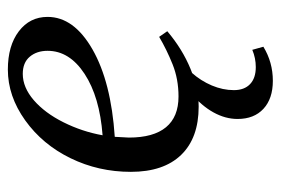

<svg xmlns="http://www.w3.org/2000/svg" viewBox="-132 -379 708 484"><g transform="rotate(-90 222.0 -137.0)"><path d="M421.4 -371.1Q421.4 -304.7 339.4 -257.8Q257.3 -210.9 119.1 -201.7L117.2 -166Q117.2 -104 143.3 -72.5Q169.4 -41 220.7 -41Q264.6 -41 301.8 -55.9Q338.9 -70.8 371.1 -89.8L385.3 -69.3Q340.3 -31.2 290.3 -10.7Q240.2 9.8 195.3 9.8Q116.2 9.8 73.5 -34.4Q30.8 -78.6 30.8 -161.1Q30.8 -242.7 65.2 -313.2Q99.6 -383.8 160.6 -427.5Q221.7 -471.2 288.6 -471.2Q348.6 -471.2 385 -443.6Q421.4 -416 421.4 -371.1ZM123 -232.4Q219.7 -239.7 277.8 -277.8Q335.9 -315.9 335.9 -371.1Q335.9 -398.4 321 -416Q306.2 -433.6 277.8 -433.6Q243.7 -433.6 211.4 -405.8Q179.2 -377.9 155.8 -331.1Q132.3 -284.2 123 -232.4ZM346.2 172.9Q307.1 196.8 260.3 196.8Q215.3 196.8 189.7 173.1Q164.1 149.4 164.1 107.9Q164.1 77.1 180.7 47.1Q197.3 17.1 227.5 -7.8H280.8Q260.3 15.1 248.5 43Q236.8 70.8 236.8 98.6Q236.8 125 252 139.4Q267.1 153.8 294.9 153.8Q317.4 153.8 338.4 145Z"/></g></svg>

Font: Tinos
Style: Italic
Weight: 400
Italic angle: -16.333°
Designer: Steve Matteson
Foundry: Monotype Imaging Inc.
Version: Version 1.32